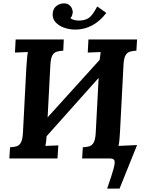

<svg xmlns="http://www.w3.org/2000/svg" viewBox="-20 -932 855 1129"><path d="M610 177Q638 97 648 59.5Q658 22 652.5 11Q647 0 628 0H463L467 -66Q490 -67 506 -72Q522 -77 531.5 -95Q541 -113 543 -153L560 -474L254 -131Q253 -113 251 -98Q249 -83 247 -74L323 -77L318 0H35L39 -66Q62 -67 78 -72Q94 -77 103.5 -95Q113 -113 115 -153L135 -536Q137 -563 139 -588Q141 -613 144 -626L68 -623L72 -700H355L352 -634Q330 -633 313.5 -628Q297 -623 287.5 -605.5Q278 -588 276 -547L260 -242L566 -580Q568 -595 569.5 -607Q571 -619 572 -626L496 -623L500 -700H786L782 -634Q760 -633 743.5 -628Q727 -623 717.5 -605.5Q708 -588 706 -547L686 -164Q685 -137 682.5 -112Q680 -87 677 -74L786 -79L683 177ZM423 -758Q389 -758 357.5 -769Q326 -780 306.5 -801.5Q287 -823 290 -854Q293 -883 312 -897Q331 -911 352 -912Q374 -913 386 -903.5Q398 -894 403 -881.5Q408 -869 408 -859Q407 -853 404.5 -843.5Q402 -834 394 -825Q403 -818 416.5 -814.5Q430 -811 444 -811Q459 -811 474 -814.5Q489 -818 500 -825Q515 -835 526.5 -852Q538 -869 552 -894L605 -856Q568 -807 521.5 -782.5Q475 -758 423 -758Z"/></svg>

Font: Lora Italic
Style: Italic
Weight: 400
Italic angle: -3°
Designer: Olga Karpushina, Alexei Vanyashin (Cyrillic)
Foundry: Cyreal
Version: Version 2.210; ttfautohint (v1.8.1.43-b0c9)